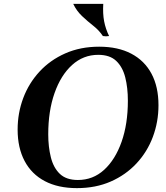

<svg xmlns="http://www.w3.org/2000/svg" viewBox="-20 -956 857 991"><path d="M492 -715Q589 -715 657.5 -679Q726 -643 762 -575.5Q798 -508 798 -413Q798 -327 769 -249.5Q740 -172 684.5 -112.5Q629 -53 551.5 -19Q474 15 377 15Q280 15 211.5 -21Q143 -57 107 -125Q71 -193 71 -287Q71 -373 100 -450Q129 -527 184 -586.5Q239 -646 317 -680.5Q395 -715 492 -715ZM382 -27Q460 -27 517.5 -79.5Q575 -132 607.5 -224Q640 -316 640 -436Q640 -503 626.5 -556.5Q613 -610 580 -641.5Q547 -673 487 -673Q410 -673 352 -620.5Q294 -568 261.5 -475.5Q229 -383 229 -263Q229 -198 242.5 -144Q256 -90 289 -58.5Q322 -27 382 -27ZM358 -936H513Q510 -885 517.5 -846Q525 -807 543 -770Q527 -767 511 -770Q491 -800 461.5 -823Q432 -846 403.5 -873Q375 -900 358 -936Z"/></svg>

Font: Poltawski Nowy SemiBold
Style: Italic
Weight: 600
Italic angle: -12°
Version: Version 1.001;gftools[0.9.25]